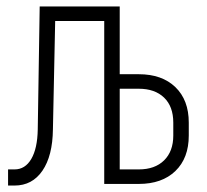

<svg xmlns="http://www.w3.org/2000/svg" viewBox="-20 -570 640 595"><path d="M5 5V-45H25Q58 -45 77 -77.5Q96 -110 97 -169L103 -550H351V-340H410Q482 -340 523.5 -300Q565 -260 565 -190V-150Q565 -80 523.5 -40Q482 0 410 0H303V-505H151L144 -169Q143 -87 111.5 -41Q80 5 25 5ZM351 -45H410Q460 -45 488.5 -73Q517 -101 517 -150V-190Q517 -240 488.5 -267.5Q460 -295 410 -295H351Z"/></svg>

Font: NKDuy Mono Thin
Style: Regular
Weight: 100
Monospace: yes
Designer: NKDuy
Foundry: NKDuy
Version: Version 2.251; ttfautohint (v1.8.4.7-5d5b)